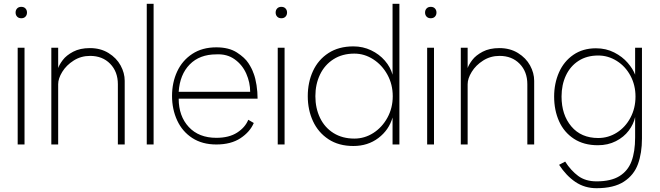

<svg xmlns="http://www.w3.org/2000/svg" viewBox="-20 -760 3470 1010"><path d="M109 -509V0H73V-509ZM122 -694Q122 -681 114 -672.5Q106 -664 92 -664Q78 -664 70 -672.5Q62 -681 62 -694Q62 -707 70 -715.5Q78 -724 92 -724Q106 -724 114 -715.5Q122 -707 122 -694Z M454 -466Q406 -466 367.5 -441.5Q329 -417 307.5 -382Q286 -347 286 -317V0H250V-509H286V-402Q292 -420 310.5 -444.5Q329 -469 365 -488Q401 -507 453 -507Q509 -507 551 -481Q593 -455 614.5 -415.5Q636 -376 636 -335V0H600V-317Q600 -383 559.5 -424.5Q519 -466 454 -466Z M788 -740V0H752V-740Z M1118 -474Q1030 -474 978 -421Q926 -368 920 -277H1296Q1296 -326 1275.5 -372.5Q1255 -419 1214.5 -448Q1174 -477 1118 -474ZM1335 -241H920Q920 -149 973 -92Q1026 -35 1118 -35Q1185 -35 1227.5 -62.5Q1270 -90 1286 -130L1315 -113Q1295 -66 1245 -33Q1195 0 1118 0Q1044 0 991.5 -34Q939 -68 912 -126.5Q885 -185 885 -255Q885 -326 912 -384Q939 -442 991.5 -476.5Q1044 -511 1118 -511Q1184 -511 1226 -484Q1268 -457 1287 -427.5Q1306 -398 1313 -376L1314 -374Q1324 -348 1329.5 -312Q1335 -276 1335 -241Z M1477 -509V0H1441V-509ZM1490 -694Q1490 -681 1482 -672.5Q1474 -664 1460 -664Q1446 -664 1438 -672.5Q1430 -681 1430 -694Q1430 -707 1438 -715.5Q1446 -724 1460 -724Q1474 -724 1482 -715.5Q1490 -707 1490 -694Z M2046 -254Q2046 -316 2018 -367Q1990 -418 1943.5 -448Q1897 -478 1844 -478Q1781 -478 1734.5 -448.5Q1688 -419 1663.5 -368Q1639 -317 1639 -254Q1639 -191 1663.5 -140Q1688 -89 1734.5 -60Q1781 -31 1844 -31Q1898 -31 1944 -60.5Q1990 -90 2018 -141Q2046 -192 2046 -254ZM2081 0H2045V-142Q2026 -76 1970.5 -34Q1915 8 1839 8Q1762 8 1708 -27.5Q1654 -63 1626.5 -122.5Q1599 -182 1599 -254Q1599 -327 1626.5 -386.5Q1654 -446 1708 -481Q1762 -516 1839 -516Q1889 -516 1932 -495.5Q1975 -475 2004.5 -441Q2034 -407 2045 -367V-740H2081Z M2263 -509V0H2227V-509ZM2276 -694Q2276 -681 2268 -672.5Q2260 -664 2246 -664Q2232 -664 2224 -672.5Q2216 -681 2216 -694Q2216 -707 2224 -715.5Q2232 -724 2246 -724Q2260 -724 2268 -715.5Q2276 -707 2276 -694Z M2608 -466Q2560 -466 2521.5 -441.5Q2483 -417 2461.5 -382Q2440 -347 2440 -317V0H2404V-509H2440V-402Q2446 -420 2464.5 -444.5Q2483 -469 2519 -488Q2555 -507 2607 -507Q2663 -507 2705 -481Q2747 -455 2768.5 -415.5Q2790 -376 2790 -335V0H2754V-317Q2754 -383 2713.5 -424.5Q2673 -466 2608 -466Z M3323 -252Q3323 -312 3296.5 -361.5Q3270 -411 3224.5 -439.5Q3179 -468 3127 -468Q3067 -468 3023.5 -440Q2980 -412 2957 -363Q2934 -314 2934 -252Q2934 -156 2985.5 -95Q3037 -34 3127 -34Q3180 -34 3225 -62.5Q3270 -91 3296.5 -141Q3323 -191 3323 -252ZM3118 230Q3056 230 3007.5 197.5Q2959 165 2921 107L2953 90Q2983 137 3021.5 165.5Q3060 194 3118 194Q3194 194 3238.5 166.5Q3283 139 3302 88.5Q3321 38 3321 -37V-144Q3313 -107 3287.5 -73Q3262 -39 3220 -17.5Q3178 4 3125 4Q3051 4 2999 -30Q2947 -64 2921 -122Q2895 -180 2895 -252Q2895 -321 2920.5 -379Q2946 -437 2996 -471.5Q3046 -506 3115 -506Q3168 -506 3211 -484Q3254 -462 3282 -429.5Q3310 -397 3321 -367V-509H3357V-31Q3357 45 3336 103Q3315 161 3262 195.5Q3209 230 3118 230Z"/></svg>

Font: SUIT Variable
Style: Regular
Weight: 400
Designer: Sunn Youn; Korean Glyphs from Source Han Sans (Sandoll Communications; Soo-young Jang, Joo-yeon Kang)
Foundry: Sunn
Version: Version 1.150;FEAKit 1.0